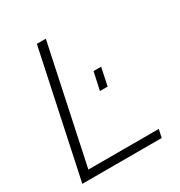

<svg xmlns="http://www.w3.org/2000/svg" viewBox="-168 -829 890 947"><g transform="rotate(-30 277.5 -355.0)"><path d="M178 -710H229L88 -46H489L479 0H27ZM331 -353 353 -454H396L375 -353Z"/></g></svg>

Font: Raleway Light
Style: Italic
Weight: 300
Italic angle: -12°
Designer: Matt McInerney, Pablo Impallari, Rodrigo Fuenzalida
Foundry: Matt McInerney, Pablo Impallari, Rodrigo Fuenzalida
Version: Version 4.026